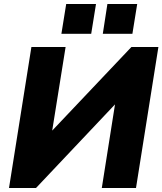

<svg xmlns="http://www.w3.org/2000/svg" viewBox="-20 -940 812 960"><path d="M25 0ZM25 0 137 -705H308L241 -287L637 -705H772L660 0H489L555 -418L160 0ZM494 -771 517 -920H666L642 -771ZM287 -771 311 -920H460L436 -771Z"/></svg>

Font: Winston ExtraBold
Style: Italic
Weight: 800
Italic angle: -9°
Designer: Original fonts by Vernon Adams / Changes by Cristiano Sobral
Foundry: Original fonts by Vernon Adams / Changes by Cristiano Sobral
Version: Version 2.503;July 17, 2020;FontCreator 13.0.0.2655 64-bit